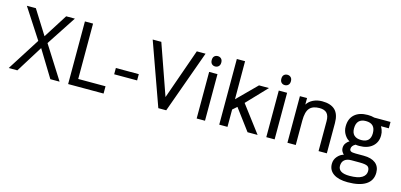

<svg xmlns="http://www.w3.org/2000/svg" viewBox="-75 -1169 3947 1891"><g transform="rotate(15 1898.5 -223.0)"><path d="M522.5 -1H428.2L261.7 -273.4L91.8 -1H3.4L215.8 -334.5L17.6 -639.6H109.4L263.2 -395L418.5 -639.6H507.3L309.1 -337.4Z M609.9 0V-638.7H692.9V-74.2H971.2V0Z M1022.9 -210.4V-274.4H1256.8V-210.4Z M1750.5 -639.2H1839.8L1609.9 -0.5H1529.3L1300.8 -639.2H1388.7L1569.3 -124.5Z M2005.4 0H1920.4V-475.1H2005.4ZM1914.6 -594.7Q1914.6 -621.1 1928.2 -634.3Q1941.9 -647.5 1963.4 -647.5Q1983.9 -647.5 1998 -634Q2012.2 -620.6 2012.2 -594.7Q2012.2 -569.3 1998 -555.7Q1983.9 -542 1963.4 -542Q1941.9 -542 1928.2 -555.7Q1914.6 -569.3 1914.6 -594.7Z M2429.2 -474.1H2530.8L2336.9 -270.5L2542 1H2439.5L2278.8 -214.4L2234.9 -175.8V1H2150.9V-668.5H2234.9L2235.8 -280.8Z M2715.3 0H2630.4V-475.1H2715.3ZM2624.5 -594.7Q2624.5 -621.1 2638.2 -634.3Q2651.9 -647.5 2673.3 -647.5Q2693.8 -647.5 2708 -634Q2722.2 -620.6 2722.2 -594.7Q2722.2 -569.3 2708 -555.7Q2693.8 -542 2673.3 -542Q2651.9 -542 2638.2 -555.7Q2624.5 -569.3 2624.5 -594.7Z M3163.1 -0.5V-306.2Q3163.1 -360.8 3139.2 -386.7Q3115.2 -412.6 3063.5 -412.6Q2994.6 -412.6 2962.6 -375.5Q2930.7 -338.4 2930.7 -249.5V-0.5H2845.7V-475.6L2918.5 -476.1V-409.2Q2940.4 -444.8 2981.4 -464.4Q3022.5 -483.9 3072.3 -483.9Q3159.2 -483.9 3203.4 -441.7Q3247.6 -399.4 3247.6 -308.6V-0.5Z M3773.4 -461.4V-396.5H3692.9Q3699.2 -388.7 3708.7 -364Q3718.3 -339.4 3718.3 -308.6Q3718.3 -237.8 3669.4 -195.6Q3620.6 -153.3 3536.6 -153.3Q3515.1 -153.3 3499.5 -156.2Q3460.4 -136.2 3460.4 -103Q3460.4 -86.9 3473.6 -79.3Q3486.8 -71.8 3522.5 -71.8H3604.5Q3682.6 -71.8 3725.1 -38.3Q3767.6 -4.9 3767.6 58.1Q3767.6 138.2 3703.4 179.9Q3639.2 221.7 3518.6 221.7Q3424.8 221.7 3373.3 186.3Q3321.8 150.9 3321.8 86.4Q3321.8 42.5 3350.3 10Q3378.9 -22.5 3413.1 -30.3Q3409.2 -32.2 3396.2 -50.5Q3383.3 -68.8 3383.3 -92.8Q3383.3 -119.6 3397.5 -139.9Q3411.6 -160.2 3433.1 -172.9Q3405.3 -184.6 3381.6 -221.4Q3357.9 -258.3 3357.9 -305.7Q3357.9 -383.8 3406 -427Q3454.1 -470.2 3540.5 -470.2Q3578.1 -470.2 3607.4 -461.4ZM3404.3 85.4Q3404.3 120.1 3433.3 138.2Q3462.4 156.2 3519.5 156.2Q3605.5 156.2 3645.5 131.3Q3685.5 106.4 3685.5 64Q3685.5 29.3 3664.8 16.1Q3644 2.9 3582 2.9H3498Q3453.1 2.9 3428.7 24.2Q3404.3 45.4 3404.3 85.4ZM3442.4 -307.1Q3442.4 -260.7 3467.5 -237.5Q3492.7 -214.4 3539.1 -214.4Q3634.3 -214.4 3634.3 -308.6Q3634.3 -407.2 3537.6 -407.2Q3491.7 -407.2 3467 -382.6Q3442.4 -357.9 3442.4 -307.1Z"/></g></svg>

Font: XL-Viking
Style: Regular
Weight: 400
Foundry: Ascender Corporation
Version: Version 1.10 March 23, 2015